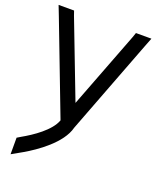

<svg xmlns="http://www.w3.org/2000/svg" viewBox="-168 -675 832 1003"><g transform="rotate(20 248.5 -173.5)"><path d="M403 -557 412 -583H498L477 -529L278 -8C255 84 137 165 73 202L13 236V144L33 132C91.7 98.9 175.5 42.4 197.8 -19.5L3 -529L-18 -583H68L77 -557L240 -132Z"/></g></svg>

Font: Nordica Plus
Style: NordicaClassicLight
Weight: 300
Version: Version 1.01